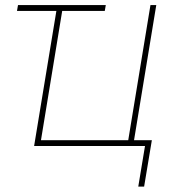

<svg xmlns="http://www.w3.org/2000/svg" viewBox="-20 -562 650 739"><path d="M387.2 -542.5 383.3 -520H45.4L49.3 -542.5ZM111.3 0 200.7 -542.5H223.1L137.7 -22.5H473.6L559.1 -542.5H581.5L492.2 0ZM512.2 156.2 538.1 0H485.4L489.3 -22.5H564.5L534.7 156.2Z"/></svg>

Font: Inter 16pt Thin
Style: Italic
Weight: 250
Italic angle: -9.3988°
Version: Version 4.001;git-66647c0bb